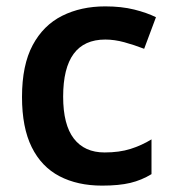

<svg xmlns="http://www.w3.org/2000/svg" viewBox="-20 -572 541 602"><path d="M300 10Q223 10 166.5 -19.5Q110 -49 79.5 -110.5Q49 -172 49 -268Q49 -368 82.5 -430.5Q116 -493 175 -522.5Q234 -552 310 -552Q361 -552 401 -542Q441 -532 469 -518L432 -419Q401 -431 370 -439.5Q339 -448 310 -448Q178 -448 178 -269Q178 -181 211.5 -137.5Q245 -94 308 -94Q354 -94 389 -105Q424 -116 455 -135V-26Q424 -7 388.5 1.5Q353 10 300 10Z"/></svg>

Font: Noto Sans Tangsa SemiBold
Style: Regular
Weight: 600
Version: Version 1.504